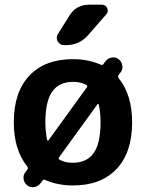

<svg xmlns="http://www.w3.org/2000/svg" viewBox="-20 -783 624 821"><path d="M292 -433Q233 -433 203.5 -391.5Q174 -350 174 -260Q174 -223 181 -186Q184 -178 188 -184L351 -409Q356 -416 349 -420Q326 -433 292 -433ZM403 -334Q400 -342 396 -336L233 -111Q228 -104 235 -100Q258 -87 292 -87Q351 -87 380.5 -128.5Q410 -170 410 -260Q410 -297 403 -334ZM97 -58Q102 -64 96 -72Q39 -143 39 -260Q39 -389 105.5 -459.5Q172 -530 292 -530Q358 -530 412 -506Q418 -503 423 -510L431 -521Q441 -534 457.5 -537Q474 -540 487 -530Q500 -520 503 -503.5Q506 -487 496 -474L487 -462Q482 -456 488 -448Q545 -377 545 -260Q545 -131 478.5 -60.5Q412 10 292 10Q226 10 172 -14Q166 -17 161 -10L153 1Q143 14 126.5 17Q110 20 97 10Q84 0 81 -16.5Q78 -33 88 -46ZM362 -763H415Q432 -763 438.5 -748Q445 -733 434 -721L356 -632Q319 -590 262 -590H255Q236 -590 227 -606Q218 -622 228 -638L276 -715Q305 -763 362 -763Z"/></svg>

Font: Rounded Mplus 1c Bold
Style: Bold
Weight: 700
Version: Version 1.059.20150529